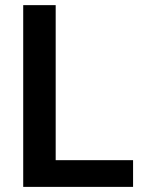

<svg xmlns="http://www.w3.org/2000/svg" viewBox="-20 -731 567 751"><path d="M197.8 -104.5H500.5V0H70.8V-710.9H197.8Z"/></svg>

Font: Robert Sans
Style: Bold
Weight: 700
Designer: Christian Robertson (extended by Adam Twardoch)
Foundry: Google
Version: Version 12.135;April 2, 2019;FontCreator 11.5.0.2425 64-bit;